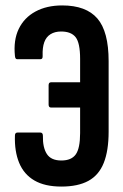

<svg xmlns="http://www.w3.org/2000/svg" viewBox="-20 -681 454 707"><path d="M206 6Q145 6 106.5 -16.5Q68 -39 50.5 -81.5Q33 -124 35 -182Q35 -193 45 -193H128Q138 -193 138 -181Q137 -138 152.5 -114Q168 -90 206 -90Q243 -90 259 -112.5Q275 -135 275 -191V-285H168Q159 -285 159 -296V-367Q159 -378 168 -378H275V-464Q275 -523 258.5 -544Q242 -565 205 -565Q182 -565 166 -555Q150 -545 143 -525.5Q136 -506 137 -476Q138 -463 129 -463H43Q36 -463 35 -475Q29 -533 49 -574.5Q69 -616 110.5 -638.5Q152 -661 209 -661Q297 -661 338.5 -613Q380 -565 380 -456V-196Q380 -126 362 -81Q344 -36 305.5 -15Q267 6 206 6Z"/></svg>

Font: Sofia Sans Extra Condensed
Style: Bold
Weight: 700
Designer: Botio Nikoltchev, Ani Petrova
Foundry: lettersoup
Version: Version 4.101